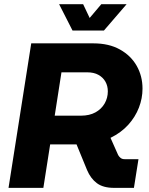

<svg xmlns="http://www.w3.org/2000/svg" viewBox="-20 -910 724 930"><path d="M21.3 0 131.3 -700H432.3Q507.7 -700 560.8 -670.3Q614 -640.7 642.2 -591Q670.3 -541.3 670.3 -480.7Q670.3 -433.7 652.8 -388.5Q635.3 -343.3 601.2 -305.5Q567 -267.7 515.3 -242.3L552.3 -159Q556.7 -151 564.2 -145Q571.7 -139 583.7 -139H650.7L628.7 0H532.7Q479.7 0 449.3 -22.7Q419 -45.3 401.7 -86.3L350.7 -210.7Q346 -210.7 340.3 -210.7Q334.7 -210.7 330 -210.7H223L190 0ZM245 -349.7H371.7Q413.3 -349.7 442.3 -365.7Q471.3 -381.7 486.8 -408.7Q502.3 -435.7 502.3 -467.3Q502.3 -493.7 490.7 -514.3Q479 -535 457 -547.3Q435 -559.7 402.3 -559.7H277.7ZM331.3 -762 266.3 -889.7H382.7L414.3 -823L470.7 -889.7H593.3L483.3 -762Z"/></svg>

Font: MuseoModerno Thin
Style: Italic
Weight: 100
Italic angle: -9°
Designer: Pablo Cosgaya, Héctor Gatti, Marcela Romero, and the Authors of The MuseoModerno Project.
Foundry: Omnibus-Type Team
Version: Version 1.003